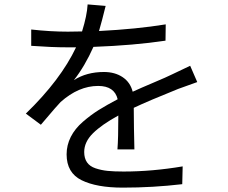

<svg xmlns="http://www.w3.org/2000/svg" viewBox="-20 -815 1040 874"><path d="M591.8 -134.8H514.6Q518.6 -185.5 518.6 -289.1Q443.4 -248 403.3 -208.5Q363.3 -168.9 363.3 -123Q363.3 -94.7 376 -76.2Q388.7 -57.6 415 -48.8Q441.4 -40 470.2 -37.1Q499 -34.2 542 -34.2Q672.9 -34.2 811.5 -57.6L809.6 23.4Q675.8 39.1 539.1 39.1Q419.9 39.1 351.6 5.4Q283.2 -28.3 283.2 -112.3Q283.2 -154.3 302.2 -191.9Q321.3 -229.5 357.4 -260.7Q393.6 -292 429.7 -314.5Q465.8 -336.9 515.6 -363.3Q501 -423.8 426.8 -423.8Q337.9 -423.8 255.9 -350.6Q247.1 -342.8 166 -247.1L97.7 -297.9Q255.9 -451.2 326.2 -599.6H285.2Q215.8 -599.6 122.1 -606.4V-680.7Q210 -670.9 289.1 -670.9Q330.1 -670.9 353.5 -671.9Q376 -744.1 378.9 -794.9L460.9 -788.1Q443.4 -716.8 430.7 -673.8Q602.5 -682.6 734.4 -704.1L733.4 -629.9Q588.9 -608.4 405.3 -601.6Q366.2 -513.7 316.4 -450.2Q374 -487.3 453.1 -487.3Q502.9 -487.3 538.1 -463.9Q573.2 -440.4 584 -397.5Q620.1 -414.1 680.2 -439.5Q740.2 -464.8 763.7 -476.6Q772.5 -480.5 845.7 -515.6L877.9 -441.4Q868.2 -438.5 791 -410.2Q657.2 -356.4 588.9 -324.2Q588.9 -300.8 589.8 -231Q590.8 -161.1 591.8 -134.8Z"/></svg>

Font: GenYoGothic TW TTF Regular
Style: Regular
Weight: 400
Version: Version 1.300